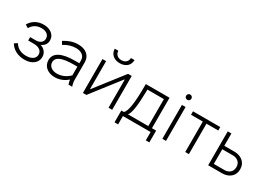

<svg xmlns="http://www.w3.org/2000/svg" viewBox="-4 -1572 3529 2551"><g transform="rotate(30 1761.0 -296.5)"><path d="M269 6H277C384 6 461 -56 461 -140V-147C461 -201 425 -253 361 -272C411 -295 439 -333 439 -379V-389C439 -469 365 -526 267 -526H261C169 -526 94 -480 54 -408L102 -379C133 -437 188 -471 260 -471H265C335 -471 381 -433 381 -381V-376C381 -327 339 -292 276 -292H188V-240H274C353 -240 402 -204 402 -148V-143C402 -88 348 -49 267 -49H261C181 -49 124 -82 88 -141L42 -112C88 -34 173 6 269 6Z M735 7C805 7 873 -19 929 -69C932 -45 938 -17 945 0H1002C992 -25 984 -63 984 -91V-365C984 -465 910 -528 793 -528H791C717 -528 647 -503 579 -460L607 -414C662 -451 730 -471 789 -471H790C875 -471 928 -430 928 -362V-318H863C657 -318 551 -261 551 -152V-150C551 -57 626 7 735 7ZM736 -49C661 -49 608 -90 608 -149V-151C608 -229 693 -266 876 -266H928V-133C879 -81 811 -49 736 -49Z M1239 -721C1239 -640 1300 -586 1391 -586C1482 -586 1542 -640 1542 -721H1487C1487 -668 1449 -632 1391 -632C1333 -632 1294 -668 1294 -721ZM1166 0H1219L1553 -430H1559V0H1615V-520H1559L1228 -94H1222V-520H1166Z M1725 128H1780V0H2205V128H2259V-53H2195V-520H1831V-488C1831 -234 1810 -95 1765 -53H1725ZM1827 -53C1862 -93 1883 -217 1886 -442V-467H2139V-53Z M2413 -614C2435 -614 2453 -631 2453 -654C2453 -677 2435 -695 2413 -695C2389 -695 2372 -677 2372 -654C2372 -631 2389 -614 2413 -614ZM2385 0H2441V-520H2385Z M2736 0H2792V-467H2973V-520H2555V-467H2736Z M3088 0H3304C3408 0 3483 -66 3483 -159V-172C3483 -265 3407 -331 3302 -331H3144V-520H3088ZM3144 -53V-278H3308C3376 -278 3425 -234 3425 -171V-160C3425 -97 3376 -53 3308 -53Z"/></g></svg>

Font: Fixel Display Light
Style: Regular
Weight: 300
Designer: AlfaBravo + MacPaw
Foundry: Kyrylo Tkachov, Marchela Mozhyna, Serhii Makarenko, Maria Weinstein, Zakhar Kryvoshyya
Version: Version 1.211